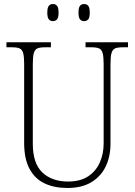

<svg xmlns="http://www.w3.org/2000/svg" viewBox="-20 -924 670 954"><path d="M315 10Q250 10 202 -12.5Q154 -35 127 -84.5Q100 -134 100 -214V-607Q100 -643 95 -660.5Q90 -678 77 -683.5Q64 -689 40 -689H12V-714H233V-689H203Q179 -689 166 -683.5Q153 -678 148 -660Q143 -642 143 -605V-210Q143 -112 190.5 -67Q238 -22 318 -22Q380 -22 419 -48.5Q458 -75 476.5 -118Q495 -161 495 -211V-606Q495 -642 490 -660Q485 -678 472 -683.5Q459 -689 435 -689H405V-714H616V-689H589Q565 -689 552 -683.5Q539 -678 534 -660Q529 -642 529 -605V-210Q529 -147 505.5 -97.5Q482 -48 434.5 -19Q387 10 315 10ZM398 -819Q385 -819 377.5 -828Q370 -837 370 -861Q370 -886 377.5 -895Q385 -904 398 -904Q411 -904 418.5 -895Q426 -886 426 -861Q426 -837 418.5 -828Q411 -819 398 -819ZM243 -819Q230 -819 222.5 -828Q215 -837 215 -861Q215 -886 222.5 -895Q230 -904 243 -904Q256 -904 263.5 -895Q271 -886 271 -861Q271 -837 263.5 -828Q256 -819 243 -819Z"/></svg>

Font: Noto Serif Tamil SemiCondensed ExtraLight
Style: Italic
Weight: 200
Width: 4
Italic angle: -12°
Designer: Indian Type Foundry, Tom Grace, and the Monotype Design Team
Foundry: Monotype Imaging Inc.
Version: Version 2.003; ttfautohint (v1.8.4.7-5d5b)